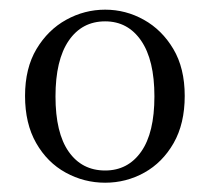

<svg xmlns="http://www.w3.org/2000/svg" viewBox="-20 -834 437 401"><path d="M199.6 -452.4Q155.6 -452.4 117.2 -473.5Q78.7 -494.6 55.5 -535.3Q32.3 -575.9 32.3 -633.7Q32.3 -691.5 56.2 -731.6Q80.2 -771.7 118.3 -792.7Q156.5 -813.8 199.6 -813.8Q242.7 -813.8 280.4 -792.7Q318.2 -771.7 342 -731.7Q365.8 -691.7 365.8 -633.7Q365.8 -575.7 342.6 -535.1Q319.4 -494.6 281.5 -473.5Q243.5 -452.4 199.6 -452.4ZM199.6 -477.9Q247.1 -477.9 274.8 -517.2Q302.5 -556.4 302.5 -632.7Q302.5 -708.6 274.8 -749Q247.1 -789.4 199.6 -789.4Q151.1 -789.4 123.5 -749Q95.9 -708.6 95.9 -632.7Q95.9 -556.4 123.5 -517.2Q151.1 -477.9 199.6 -477.9Z"/></svg>

Font: Noto Serif KR
Style: Regular
Weight: 200
Designer: Ryoko NISHIZUKA 西塚涼子 (kana & ideographs); Frank Grießhammer (Latin, Greek & Cyrillic); Wenlong ZHANG 张文龙 (bopomofo); San
Foundry: Adobe
Version: Version 2.001;hotconv 1.1.0;makeotfexe 2.6.0